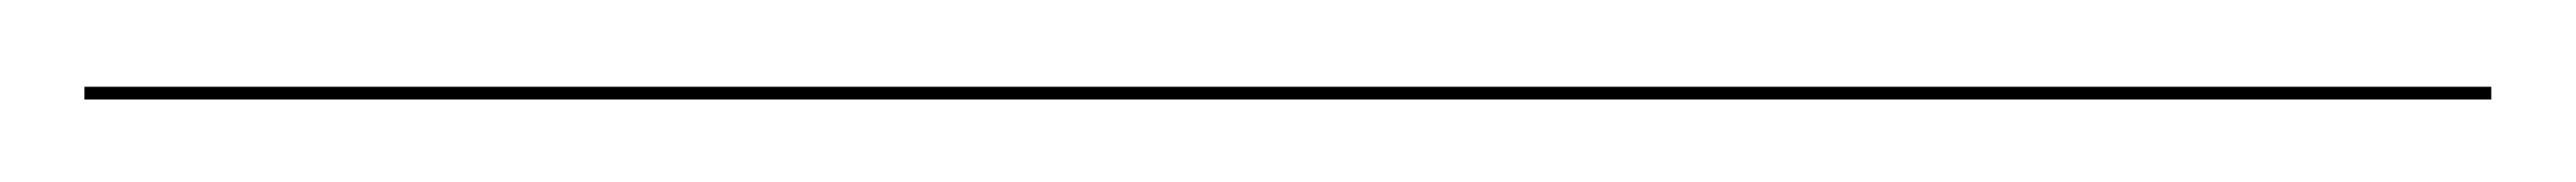

<svg xmlns="http://www.w3.org/2000/svg" viewBox="-25 128 610 43"><path d="M-5 148.5V151.5H565V148.5Z"/></svg>

Font: Bodoni* 72pt
Style: Bold Italic
Weight: 700
Italic angle: -13°
Version: Version 2.3